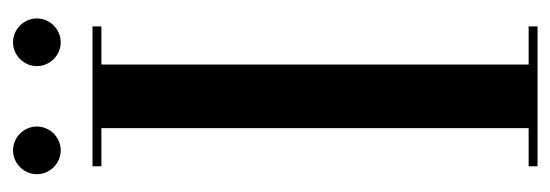

<svg xmlns="http://www.w3.org/2000/svg" viewBox="-302 -564 865 302"><g transform="rotate(-90 131.0 -412.5)"><path d="M83.5 -787.5C83.5 -808 66.5 -825 46 -825C25.5 -825 8.5 -808 8.5 -787.5C8.5 -767 25.5 -750 46 -750C66.5 -750 83.5 -767 83.5 -787.5ZM216 -825C195.5 -825 178.5 -808 178.5 -787.5C178.5 -767 195.5 -750 216 -750C236.5 -750 253.5 -767 253.5 -787.5C253.5 -808 236.5 -825 216 -825ZM21 -700V-686H81V-14H21V0H241V-14H181V-686H241V-700Z"/></g></svg>

Font: Picaflor 36 pt
Style: Regular
Weight: 400
Designer: Ariel Martín Pérez
Foundry: Tunera Type Foundry
Version: Version 1.000;hotconv 1.0.109;makeotfexe 2.5.65596